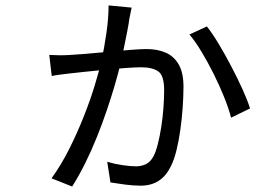

<svg xmlns="http://www.w3.org/2000/svg" viewBox="-20 -638 1040 712"><path d="M468.2 -609.8Q466.1 -597.5 463.5 -587.3Q460.9 -577.1 459.6 -568.1Q457.8 -552.8 451.9 -522.2Q446 -491.5 438.9 -457.5Q431.8 -423.6 425.9 -398.2Q417.9 -364.1 405.2 -320.7Q392.4 -277.3 375.9 -228.5Q359.4 -179.7 339.3 -129.8Q319.3 -79.8 296 -32.9Q272.8 13.9 247.6 53.7L171.1 23.3Q207 -26.4 236.9 -86Q266.7 -145.6 290.7 -206.1Q314.7 -266.6 330.9 -320.1Q347.2 -373.6 356 -410.6Q367 -462.4 374.7 -516.1Q382.5 -569.8 382.7 -617.9ZM747.1 -539.9Q766.3 -516.2 790.1 -476.7Q813.9 -437.3 837.4 -392.4Q860.9 -347.6 879.7 -306.1Q898.4 -264.7 907.2 -235.9L836.9 -201.6Q828.6 -234.5 811.6 -276.9Q794.6 -319.3 772.6 -363.5Q750.5 -407.6 727.2 -446.3Q703.9 -485 682.5 -510ZM162.7 -434.3Q181.8 -433.3 199.2 -433.1Q216.7 -432.9 235 -433.9Q256.8 -434.9 296.6 -438.2Q336.4 -441.5 381.1 -445.8Q425.8 -450.1 464.4 -453.1Q503 -456.1 523.3 -456.1Q563 -456.1 593.7 -443.1Q624.4 -430.1 642.4 -399.5Q660.4 -369 660.4 -316.3Q660.4 -280.9 657.5 -239.6Q654.6 -198.4 648.9 -157.6Q643.3 -116.9 634.6 -81.4Q625.9 -46 613.8 -21.8Q595.8 15.2 568.1 32.8Q540.4 50.5 501.5 50.5Q473.4 50.5 442.5 46.3Q411.7 42.1 389.6 38.5L377.6 -38Q405.8 -29.6 435.5 -25.4Q465.2 -21.2 484.7 -21.2Q502.3 -21.2 519.3 -28.3Q536.3 -35.5 548.8 -57.6Q558 -74.9 565.3 -103.9Q572.6 -132.8 578.1 -167.7Q583.5 -202.6 586.1 -238.3Q588.7 -274 588.7 -303.8Q588.7 -358.1 566.7 -373.3Q544.7 -388.5 503.6 -388.5Q482 -388.5 445.4 -385.8Q408.9 -383.1 367.9 -379.1Q326.9 -375.1 291.3 -371.4Q255.6 -367.7 235.8 -365.3Q220.4 -363.5 202.8 -361.3Q185.1 -359 171.8 -356.2Z"/></svg>

Font: Noto Sans JP
Style: Regular
Weight: 100
Designer: Ryoko NISHIZUKA 西塚涼子 (kana, bopomofo & ideographs); Paul D. Hunt (Latin, Greek & Cyrillic); Sandoll Communications 산돌커뮤니
Foundry: Adobe
Version: Version 2.004;hotconv 1.0.118;makeotfexe 2.5.65603